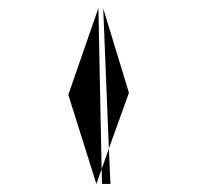

<svg xmlns="http://www.w3.org/2000/svg" viewBox="-20 -724 504 478"><path d="M225 -704 233 -303 220 -266 150 -488ZM301 -493 251 -354 255 -266H234L233 -303L251 -354L237 -703Z"/></svg>

Font: Noto Serif Display SemiCondensed Extra
Style: Regular
Weight: 800
Width: 4
Designer: Monotype Design Team
Foundry: Monotype Imaging Inc.
Version: Version 1.900